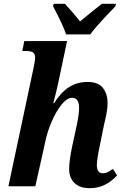

<svg xmlns="http://www.w3.org/2000/svg" viewBox="-20 -975 639 1005"><path d="M342 -90Q342 -134 358 -210L376 -293Q394 -371 394 -409Q394 -463 358 -463Q330 -463 301 -426Q272 -389 250 -337Q228 -285 219 -242L165 0H24L156 -621Q164 -661 164 -671Q164 -693 153 -700.5Q142 -708 116 -708H97L107 -760H331L284 -537Q275 -495 259 -435H263Q299 -492 341.5 -519Q384 -546 439 -546Q494 -546 518.5 -515Q543 -484 543 -435Q543 -404 534 -364Q525 -324 524 -319L502 -211Q487 -140 487 -111Q487 -68 518 -68Q531 -68 542 -73Q553 -78 571 -91L593 -57Q532 10 450 10Q398 10 370 -17Q342 -44 342 -90ZM258 -942 261 -955H320Q377 -892 399 -863Q484 -933 513 -955H587L584 -942Q578 -936 531 -886.5Q484 -837 452 -795H326Q310 -844 258 -942Z"/></svg>

Font: Noto Serif Narrow
Style: Bold Italic
Weight: 700
Width: 4
Italic angle: -12°
Designer: Monotype Design Team
Foundry: Monotype Imaging Inc.
Version: Version 1.001